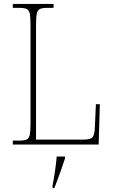

<svg xmlns="http://www.w3.org/2000/svg" viewBox="-20 -734 574 975"><path d="M45 0V-20H79Q104 -20 116 -26Q128 -32 131.5 -51Q135 -70 135 -108V-606Q135 -645 131.5 -663.5Q128 -682 116 -688Q104 -694 79 -694H45V-714H252V-694H219Q194 -694 182 -688Q170 -682 166.5 -663.5Q163 -645 163 -606V-25H403Q442 -25 451.5 -39Q461 -53 462 -94L467 -205H487L481 0ZM247 208Q254 171 259.5 133.5Q265 96 268 61H310V71Q303 92 293.5 119.5Q284 147 274 174Q264 201 256 221H247Z"/></svg>

Font: Noto Serif Tamil SemiCondensed Thin
Style: Italic
Weight: 100
Width: 4
Italic angle: -12°
Designer: Indian Type Foundry, Tom Grace, and the Monotype Design Team
Foundry: Monotype Imaging Inc.
Version: Version 2.003; ttfautohint (v1.8.4.7-5d5b)